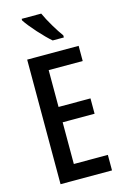

<svg xmlns="http://www.w3.org/2000/svg" viewBox="-139 -1001 687 1063"><g transform="rotate(-15 204.5 -470.0)"><path d="M211 -940H99V-931C125 -890 195 -813 234 -780H298V-792C272 -827 231 -895 211 -940ZM365 0V-89H170V-328H353V-416H170V-627H365V-714H70V0Z"/></g></svg>

Font: Noto Sans Devanagari ExtraCondensed Medium
Style: Regular
Weight: 500
Width: 2
Designer: Jelle Bosma - Monotype Design Team
Foundry: Monotype Imaging Inc.
Version: Version 2.004